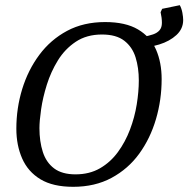

<svg xmlns="http://www.w3.org/2000/svg" viewBox="-20 -711 726 740"><path d="M262 9Q184 9 136 -20Q88 -49 65.5 -100Q43 -151 43 -215Q43 -294 65.5 -367.5Q88 -441 131.5 -499.5Q175 -558 238.5 -592Q302 -626 385 -626Q464 -626 512 -597.5Q560 -569 581.5 -519.5Q603 -470 603 -406Q603 -326 581 -251.5Q559 -177 516.5 -118.5Q474 -60 410 -25.5Q346 9 262 9ZM271 -39Q325 -39 365.5 -62.5Q406 -86 434.5 -125Q463 -164 481 -211.5Q499 -259 507 -308.5Q515 -358 515 -401Q515 -450 502.5 -490Q490 -530 459 -554Q428 -578 373 -578Q314 -578 272 -550Q230 -522 203 -478Q176 -434 160.5 -384.5Q145 -335 138.5 -290Q132 -245 132 -217Q132 -166 145 -125.5Q158 -85 188.5 -62Q219 -39 271 -39ZM501 -527 532 -569Q554 -573 570 -578.5Q586 -584 595 -594.5Q604 -605 604 -623Q604 -642 599 -664L605 -677L673 -691Q680 -678 683 -661.5Q686 -645 686 -634Q686 -600 660 -576Q634 -552 593.5 -539.5Q553 -527 508 -527Z"/></svg>

Font: Manuale
Style: Italic
Weight: 400
Italic angle: -11°
Designer: Eduardo Tunni / Pablo Cosgaya
Foundry: Eduardo Tunni / Pablo Cosgaya
Version: Version 1.002